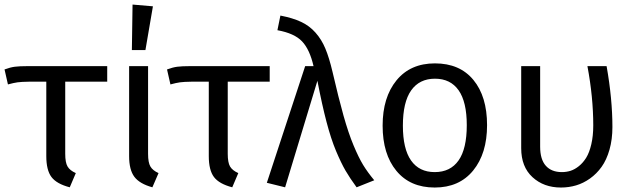

<svg xmlns="http://www.w3.org/2000/svg" viewBox="-24 -819 2806 851"><path d="M451.2 -457H265.1V-137.2Q265.1 -98.6 275.4 -81.1Q285.6 -63.5 312 -51.8L285.2 11.2Q227.1 -3.9 204.1 -34.4Q181.2 -64.9 181.2 -127V-457H106.9Q70.3 -456.5 53.5 -454.1Q36.6 -451.7 11.2 -444.8L-3.9 -511.2Q21 -520.5 41.5 -523.2Q62 -525.9 99.1 -525.9H451.2Z M563.5 -798.8 653.8 -791 620.6 -597.2H560.5ZM632.3 -525.9V-137.2Q632.3 -98.6 642.6 -81.1Q652.8 -63.5 678.7 -51.8L651.4 11.2Q594.7 -4.4 571.5 -35.4Q548.3 -66.4 548.3 -127V-525.9Z M1171.4 -457H985.4V-137.2Q985.4 -98.6 995.6 -81.1Q1005.9 -63.5 1032.2 -51.8L1005.4 11.2Q947.3 -3.9 924.3 -34.4Q901.4 -64.9 901.4 -127V-457H827.1Q790.5 -456.5 773.7 -454.1Q756.8 -451.7 731.4 -444.8L716.3 -511.2Q741.2 -520.5 761.7 -523.2Q782.2 -525.9 819.3 -525.9H1171.4Z M1218.8 -750Q1273.9 -739.3 1310.8 -721.9Q1347.7 -704.6 1374.5 -674.3Q1401.4 -644 1418.2 -603.5Q1435.1 -563 1449.7 -501Q1476.6 -384.8 1498.5 -306.6Q1520.5 -228.5 1543 -174.8Q1565.4 -121.1 1585.4 -88.1Q1605.5 -55.2 1634.8 -20L1556.6 11.2Q1526.9 -29.3 1507.3 -63Q1487.8 -96.7 1465.3 -150.1Q1442.9 -203.6 1423.1 -279.1Q1403.3 -354.5 1382.8 -460.9L1239.7 11.2L1158.7 -8.8L1328.6 -525.9H1365.7Q1348.6 -600.1 1314.7 -635.7Q1280.8 -671.4 1205.6 -685.1Z M1903.8 -538.1Q2013.7 -538.1 2074.2 -464.8Q2134.8 -391.6 2134.8 -264.2Q2134.8 -138.7 2073.2 -63.2Q2011.7 12.2 1902.8 12.2Q1793.9 12.2 1732.9 -61.8Q1671.9 -135.7 1671.9 -262.2Q1671.9 -387.7 1733.4 -462.9Q1794.9 -538.1 1903.8 -538.1ZM1761.7 -262.2Q1761.7 -159.2 1797.9 -107.7Q1834 -56.2 1902.8 -56.2Q1972.2 -56.2 2008.5 -107.9Q2044.9 -159.7 2044.9 -264.2Q2044.9 -367.2 2008.8 -418.7Q1972.7 -470.2 1903.8 -470.2Q1835 -470.2 1798.3 -418.2Q1761.7 -366.2 1761.7 -262.2Z M2664.6 -525.9Q2690.4 -380.9 2690.4 -255.9Q2690.4 -201.2 2677.5 -155.8Q2664.6 -110.4 2642.6 -79.6Q2620.6 -48.8 2591.1 -27.8Q2561.5 -6.8 2529.3 2.7Q2497.1 12.2 2462.4 12.2Q2386.2 12.2 2336.2 -33.7Q2286.1 -79.6 2286.1 -162.1V-525.9H2370.1V-168.9Q2370.1 -112.3 2395.3 -84.2Q2420.4 -56.2 2466.3 -56.2Q2486.3 -56.2 2504.9 -62Q2523.4 -67.9 2542 -82.8Q2560.5 -97.7 2574.5 -120.4Q2588.4 -143.1 2596.9 -179.9Q2605.5 -216.8 2605.5 -263.2Q2605.5 -388.2 2579.6 -525.9Z"/></svg>

Font: Fira Sans Book
Style: Regular
Weight: 350
Designer: Carrois Corporate & Edenspiekermann AG
Foundry: Carrois Corporate GbR & Edenspiekermann AG
Version: Version 4.203;PS 004.203;hotconv 1.0.88;makeotf.lib2.5.64775